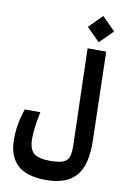

<svg xmlns="http://www.w3.org/2000/svg" viewBox="-114 -980 813 1225"><g transform="rotate(10 293.0 -367.0)"><path d="M273.9 180.2Q147.5 180.2 87.6 124.3Q27.8 68.4 27.8 -40.5Q27.8 -88.4 35.9 -136.2Q43.9 -184.1 62 -239.7H163.6Q152.8 -188.5 147 -145.3Q141.1 -102.1 141.1 -64.5Q141.1 1 170.9 28.1Q200.7 55.2 278.8 55.2Q337.4 55.2 365.2 42.7Q393.1 30.3 400.9 2Q408.7 -26.4 407.2 -73.7L389.6 -693.4H510.3L524.9 -122.1Q529.3 39.1 467.3 109.6Q405.3 180.2 273.9 180.2ZM452.6 -743.7 367.7 -828.6 452.6 -914.1 537.6 -828.6Z"/></g></svg>

Font: Cascadia Mono PL SemiBold
Style: Regular
Weight: 600
Monospace: yes
Designer: Aaron Bell
Foundry: Saja Typeworks
Version: Version 2404.023; ttfautohint (v1.8.4)